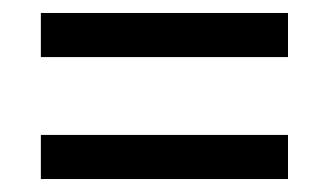

<svg xmlns="http://www.w3.org/2000/svg" viewBox="-20 -505 507 296"><path d="M43 -417V-485H424V-417ZM43 -229V-297H424V-229Z"/></svg>

Font: Noto Serif Lao Condensed
Style: Bold
Weight: 700
Width: 3
Designer: Monotype Design Team
Foundry: Monotype Imaging Inc.
Version: Version 2.003; ttfautohint (v1.8.4.7-5d5b)